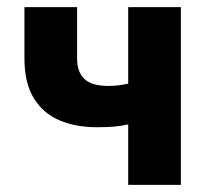

<svg xmlns="http://www.w3.org/2000/svg" viewBox="-20 -516 590 536"><path d="M337.9 0V-168.7Q317.8 -164.3 299.7 -162.6Q281.6 -160.8 250.7 -160.8Q191.8 -160.8 146.2 -180Q100.6 -199.2 74.4 -241.8Q48.2 -284.3 48.2 -353V-496.1H195.2V-353Q195.2 -314.8 215.7 -295.5Q236.1 -276.1 282.7 -276.1Q299 -276.1 311.9 -277.9Q324.9 -279.7 337.9 -282.4V-496.1H484.9V0Z"/></svg>

Font: Source Sans Variable
Style: Regular
Weight: 200
Designer: Paul D. Hunt
Foundry: Adobe Systems Incorporated
Version: Version 3.006;hotconv 1.0.111;makeotfexe 2.5.65597